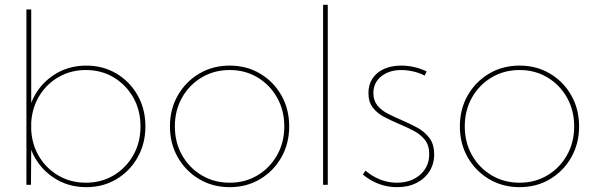

<svg xmlns="http://www.w3.org/2000/svg" viewBox="-20 -772 2490 802"><path d="M109.4 0H90.3V-732.4H110.4V-342.3Q137.7 -412.1 199.2 -455.1Q260.7 -498 340.3 -498Q410.6 -498 466.6 -464.6Q522.5 -431.2 554.9 -373.8Q587.4 -316.4 587.4 -244.1Q587.4 -172.4 554.9 -114.7Q522.5 -57.1 466.6 -23.7Q410.6 9.8 340.3 9.8Q260.7 9.8 199.2 -33.2Q137.7 -76.2 110.4 -146ZM338.9 -8.8Q403.8 -8.8 455.3 -39.8Q506.8 -70.8 536.9 -124Q566.9 -177.2 566.9 -244.1Q566.9 -311 536.9 -364.3Q506.8 -417.5 455.3 -448.5Q403.8 -479.5 338.9 -479.5Q276.4 -479.5 226.1 -450.9Q175.8 -422.4 145 -372.8Q114.3 -323.2 110.4 -260.3V-228Q114.3 -165 145 -115.5Q175.8 -65.9 226.1 -37.4Q276.4 -8.8 338.9 -8.8Z M939.5 9.8Q868.7 9.8 812.3 -23.7Q755.9 -57.1 722.9 -114.5Q689.9 -171.9 689.9 -244.1Q689.9 -316.4 722.9 -373.8Q755.9 -431.2 812.3 -464.6Q868.7 -498 939.5 -498Q1010.3 -498 1066.4 -464.6Q1122.6 -431.2 1155.3 -373.8Q1188 -316.4 1188 -244.1Q1188 -172.4 1155.3 -114.7Q1122.6 -57.1 1066.4 -23.7Q1010.3 9.8 939.5 9.8ZM939.5 -8.8Q1004.4 -8.8 1055.9 -39.8Q1107.4 -70.8 1137.5 -124Q1167.5 -177.2 1167.5 -244.1Q1167.5 -311 1137.5 -364.3Q1107.4 -417.5 1055.9 -448.5Q1004.4 -479.5 939.5 -479.5Q874.5 -479.5 822.5 -448.5Q770.5 -417.5 740.5 -364.3Q710.4 -311 710.4 -244.1Q710.4 -177.2 740.5 -124Q770.5 -70.8 822.5 -39.8Q874.5 -8.8 939.5 -8.8Z M1349.1 0H1329.6V-752H1349.1Z M1495.6 -43 1506.8 -59.1Q1525.9 -43 1547.1 -31.7Q1568.4 -20.5 1591.3 -14.6Q1614.3 -8.8 1637.7 -8.8Q1696.8 -8.8 1734.9 -42.2Q1772.9 -75.7 1772.9 -127.9Q1772.9 -165 1754.6 -188Q1736.3 -210.9 1707.3 -226.1Q1678.2 -241.2 1646.5 -254.4Q1614.7 -268.1 1585.4 -283.2Q1556.2 -298.3 1537.6 -322Q1519 -345.7 1519 -383.3Q1519 -418.5 1535.9 -444.1Q1552.7 -469.7 1583.7 -483.9Q1614.7 -498 1656.2 -498Q1710.4 -498 1762.2 -473.6L1753.9 -456.1Q1740.7 -463.4 1724.6 -468.5Q1708.5 -473.6 1691.2 -476.6Q1673.8 -479.5 1657.2 -479.5Q1605 -479.5 1572.3 -452.9Q1539.6 -426.3 1539.6 -383.3Q1539.6 -352.1 1556.4 -331.5Q1573.2 -311 1600.3 -297.1Q1627.4 -283.2 1657.2 -270.5Q1690.4 -256.3 1721.7 -239.5Q1752.9 -222.7 1773.2 -196.3Q1793.5 -169.9 1793.5 -127.4Q1793.5 -86.9 1773.7 -55.9Q1753.9 -24.9 1719.2 -7.6Q1684.6 9.8 1638.7 9.8Q1559.6 9.8 1495.6 -43Z M2150.4 9.8Q2079.6 9.8 2023.2 -23.7Q1966.8 -57.1 1933.8 -114.5Q1900.9 -171.9 1900.9 -244.1Q1900.9 -316.4 1933.8 -373.8Q1966.8 -431.2 2023.2 -464.6Q2079.6 -498 2150.4 -498Q2221.2 -498 2277.3 -464.6Q2333.5 -431.2 2366.2 -373.8Q2398.9 -316.4 2398.9 -244.1Q2398.9 -172.4 2366.2 -114.7Q2333.5 -57.1 2277.3 -23.7Q2221.2 9.8 2150.4 9.8ZM2150.4 -8.8Q2215.3 -8.8 2266.8 -39.8Q2318.4 -70.8 2348.4 -124Q2378.4 -177.2 2378.4 -244.1Q2378.4 -311 2348.4 -364.3Q2318.4 -417.5 2266.8 -448.5Q2215.3 -479.5 2150.4 -479.5Q2085.4 -479.5 2033.4 -448.5Q1981.4 -417.5 1951.4 -364.3Q1921.4 -311 1921.4 -244.1Q1921.4 -177.2 1951.4 -124Q1981.4 -70.8 2033.4 -39.8Q2085.4 -8.8 2150.4 -8.8Z"/></svg>

Font: Kumbh Sans Thin
Style: Regular
Weight: 250
Version: Version 1.004